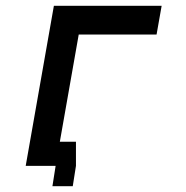

<svg xmlns="http://www.w3.org/2000/svg" viewBox="-20 -571 640 661"><path d="M165.5 -551H536.5L519 -452H251L186 -83H241.5V0L230.5 70H160.5L171.5 0H68.5Z"/></svg>

Font: JuliaMono
Style: Bold Italic
Weight: 700
Italic angle: -9°
Monospace: yes
Designer: cormullion
Foundry: corm
Version: Version 0.057; ttfautohint (v1.8.4)